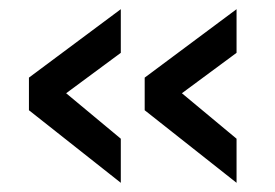

<svg xmlns="http://www.w3.org/2000/svg" viewBox="-20 -451 598 418"><path d="M43 -211V-282L243 -431V-336L124 -248L243 -149V-53ZM295 -211V-282L495 -431V-336L376 -248L495 -149V-53Z"/></svg>

Font: sheba-seeBold
Style: Regular
Weight: 600
Designer: Mohamed Galeb, the designers
Foundry: Kief Type Foundry
Version: Version 2.010; ttfautohint (v1.5.33-1714) -l 8 -r 50 -G 200 